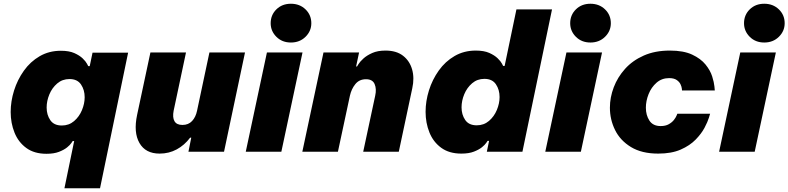

<svg xmlns="http://www.w3.org/2000/svg" viewBox="-20 -810 4209 1025"><path d="M324 195 376 -57H368Q368 -57 361 -46.5Q354 -36 338 -23Q322 -10 295 0.5Q268 11 228 11Q163 11 120.5 -20Q78 -51 57.5 -102Q37 -153 37 -212Q37 -269 55 -326.5Q73 -384 107.5 -432.5Q142 -481 192 -510Q242 -539 305 -539Q349 -539 377 -526.5Q405 -514 421.5 -498Q438 -482 444.5 -469.5Q451 -457 451 -457H459L474 -529H664L514 195ZM310 -140Q348 -140 375.5 -163.5Q403 -187 417.5 -222Q432 -257 432 -291Q432 -330 412.5 -359Q393 -388 351 -388Q313 -388 285.5 -364.5Q258 -341 243.5 -306Q229 -271 229 -236Q229 -197 248.5 -168.5Q268 -140 310 -140Z M832 10Q757 10 724.5 -46.5Q692 -103 712 -197L783 -530H973L907 -219Q900 -183 911.5 -163Q923 -143 954 -143Q986 -143 1005.5 -164Q1025 -185 1032 -219L1098 -530H1288L1176 0H986L1001 -75H995Q965 -35 923.5 -12.5Q882 10 832 10Z M1533 -583Q1486 -583 1455.5 -613.5Q1425 -644 1425 -686Q1425 -730 1455.5 -760Q1486 -790 1533 -790Q1580 -790 1611 -760Q1642 -730 1642 -686Q1642 -644 1611 -613.5Q1580 -583 1533 -583ZM1292 0 1405 -530H1595L1482 0Z M1594 0 1707 -530H1897L1881 -455H1886Q1886 -455 1894 -468Q1902 -481 1920 -497.5Q1938 -514 1967 -527Q1996 -540 2038 -540Q2096 -540 2131.5 -512.5Q2167 -485 2180 -439.5Q2193 -394 2181 -339L2109 0H1919L1983 -299Q1991 -335 1980 -361Q1969 -387 1934 -387Q1898 -387 1877 -361Q1856 -335 1848 -299L1784 0Z M2443 10Q2378 10 2335.5 -21Q2293 -52 2272.5 -103Q2252 -154 2252 -213Q2252 -270 2270 -327.5Q2288 -385 2322.5 -433.5Q2357 -482 2407 -511Q2457 -540 2520 -540Q2564 -540 2592 -527.5Q2620 -515 2636.5 -499Q2653 -483 2659.5 -470.5Q2666 -458 2666 -458H2674L2737 -760H2927L2769 0H2579L2591 -58H2583Q2583 -58 2576 -47.5Q2569 -37 2553 -24Q2537 -11 2510 -0.5Q2483 10 2443 10ZM2525 -141Q2563 -141 2590.5 -164.5Q2618 -188 2632.5 -223Q2647 -258 2647 -292Q2647 -331 2627.5 -360Q2608 -389 2566 -389Q2528 -389 2500.5 -365.5Q2473 -342 2458.5 -307Q2444 -272 2444 -237Q2444 -198 2463.5 -169.5Q2483 -141 2525 -141Z M3132 -583Q3085 -583 3054.5 -613.5Q3024 -644 3024 -686Q3024 -730 3054.5 -760Q3085 -790 3132 -790Q3179 -790 3210 -760Q3241 -730 3241 -686Q3241 -644 3210 -613.5Q3179 -583 3132 -583ZM2891 0 3004 -530H3194L3081 0Z M3494 10Q3406 10 3348.5 -25Q3291 -60 3263.5 -116Q3236 -172 3236 -235Q3236 -290 3256.5 -344Q3277 -398 3317 -442.5Q3357 -487 3417 -513.5Q3477 -540 3556 -540Q3629 -540 3675 -518.5Q3721 -497 3746.5 -465.5Q3772 -434 3782 -402Q3792 -370 3794 -348.5Q3796 -327 3796 -327H3621Q3621 -327 3620 -337Q3619 -347 3613 -360Q3607 -373 3592.5 -383Q3578 -393 3552 -393Q3513 -393 3485 -368.5Q3457 -344 3442.5 -307.5Q3428 -271 3428 -235Q3428 -195 3447 -166Q3466 -137 3507 -137Q3533 -137 3550.5 -147Q3568 -157 3578 -170Q3588 -183 3592 -193Q3596 -203 3596 -203H3771Q3771 -203 3764.5 -181.5Q3758 -160 3741.5 -128.5Q3725 -97 3694 -65Q3663 -33 3614 -11.5Q3565 10 3494 10Z M4060 -583Q4013 -583 3982.5 -613.5Q3952 -644 3952 -686Q3952 -730 3982.5 -760Q4013 -790 4060 -790Q4107 -790 4138 -760Q4169 -730 4169 -686Q4169 -644 4138 -613.5Q4107 -583 4060 -583ZM3819 0 3932 -530H4122L4009 0Z"/></svg>

Font: Be Vietnam Pro Black
Style: Italic
Weight: 900
Italic angle: -12°
Designer: Lam Bao, Tony Le, Vietanh Nguyen
Foundry: Yellow Type Foundry
Version: Version 1.002; ttfautohint (v1.8.3)